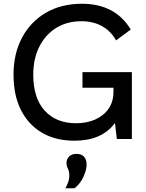

<svg xmlns="http://www.w3.org/2000/svg" viewBox="-20 -740 779 1022"><path d="M419 -356H682V0H602L592 -85Q556 -37 502 -14Q448 9 376 9Q277 9 204.5 -33Q132 -75 92 -153.5Q52 -232 52 -342Q52 -454 97 -539Q142 -624 224 -672Q306 -720 416 -720Q593 -720 676 -583L598 -525Q569 -576 522 -601.5Q475 -627 413 -627Q336 -627 278.5 -591Q221 -555 189 -491Q157 -427 157 -343Q157 -218 218 -151Q279 -84 385 -84Q442 -84 487 -104Q532 -124 558 -161.5Q584 -199 584 -252V-273H419ZM328 262Q339 243 344 226.5Q349 210 349 196Q349 172 341.5 158Q334 144 334 127Q334 107 348 93Q362 79 388 79Q413 79 427 94Q441 109 441 136Q441 163 425 199.5Q409 236 377 262Z"/></svg>

Font: Livvic Medium
Style: Regular
Weight: 500
Designer: Jacques Le Bailly, Baron von Fonthausen
Version: Version 1.001; ttfautohint (v1.8.2)